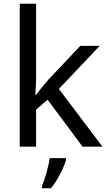

<svg xmlns="http://www.w3.org/2000/svg" viewBox="-20 -780 574 1021"><path d="M172 -363V-760H85V0H172V-197L233 -250L419 0H525L293 -307L510 -536H407L236 -355C218 -335 184 -292 172 -276H168C169 -301 172 -342 172 -363ZM331 70V61H244C239 104 218 176 203 209V221H251C287 178 322 106 331 70Z"/></svg>

Font: Noto Sans Lycian
Style: Regular
Weight: 400
Designer: Monotype Design Team
Foundry: Monotype Imaging Inc.
Version: Version 2.002